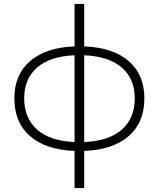

<svg xmlns="http://www.w3.org/2000/svg" viewBox="-20 -762 808 976"><path d="M359 194V5Q214 0 133.5 -69.5Q53 -139 53 -262Q53 -383 133.5 -452Q214 -521 359 -526V-742H408V-526Q553 -521 633.5 -452Q714 -383 714 -262Q714 -139 633.5 -69.5Q553 0 408 5V194ZM408 -481V-40Q532 -45 598.5 -102.5Q665 -160 665 -262Q665 -362 598.5 -419Q532 -476 408 -481ZM359 -40V-481Q235 -476 169 -419Q103 -362 103 -262Q103 -161 169 -103Q235 -45 359 -40Z"/></svg>

Font: Montserrat Light
Style: Regular
Weight: 300
Designer: Julieta Ulanovsky
Foundry: Julieta Ulanovsky
Version: Version 9.000; ttfautohint (v1.8.4.7-5d5b)